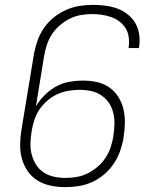

<svg xmlns="http://www.w3.org/2000/svg" viewBox="-20 -763 640 791"><path d="M249 8Q219 8 189.5 2Q160 -4 136 -18.5Q112 -33 95.5 -56Q79 -79 71 -107Q63 -135 63 -165Q63 -195 68 -226L120 -541Q125 -568 134.5 -595.5Q144 -623 161 -647.5Q178 -672 201.5 -691Q225 -710 252 -722Q279 -734 307 -738.5Q335 -743 363 -743Q389 -743 415 -739.5Q441 -736 464 -727.5Q487 -719 506.5 -703.5Q526 -688 538 -667Q550 -646 553.5 -620.5Q557 -595 553 -569L552 -565H509L510 -568Q513 -588 510.5 -608.5Q508 -629 498 -645.5Q488 -662 472.5 -674Q457 -686 438.5 -692.5Q420 -699 400 -702Q380 -705 359 -705Q336 -705 313 -701Q290 -697 268.5 -686.5Q247 -676 227.5 -659.5Q208 -643 194.5 -622.5Q181 -602 173.5 -579.5Q166 -557 162 -534L128 -325Q143 -350 164.5 -371.5Q186 -393 211.5 -407Q237 -421 265.5 -426Q294 -431 321 -431Q351 -431 379 -425Q407 -419 429.5 -403.5Q452 -388 467 -364.5Q482 -341 488.5 -313.5Q495 -286 494.5 -256.5Q494 -227 489 -198V-194Q484 -167 474.5 -140Q465 -113 448.5 -88.5Q432 -64 409 -44.5Q386 -25 359.5 -13Q333 -1 305 3.5Q277 8 249 8ZM250 -30Q273 -30 296 -34Q319 -38 340.5 -48.5Q362 -59 381.5 -75.5Q401 -92 414.5 -112.5Q428 -133 435.5 -155.5Q443 -178 447 -201V-204Q451 -228 451.5 -252Q452 -276 446.5 -298.5Q441 -321 428.5 -339.5Q416 -358 397 -370.5Q378 -383 355 -388Q332 -393 308 -393Q286 -393 262.5 -389Q239 -385 217.5 -375.5Q196 -366 177 -350Q158 -334 144 -314Q130 -294 122.5 -271.5Q115 -249 111 -227L110 -219Q106 -195 105.5 -171Q105 -147 111 -125Q117 -103 129 -84Q141 -65 160 -52.5Q179 -40 202.5 -35Q226 -30 250 -30Z"/></svg>

Font: Iosevka Aile Extralight
Style: Italic
Weight: 200
Italic angle: -9°
Designer: Belleve Invis
Foundry: Belleve Invis
Version: Version 31.1.0; ttfautohint (v1.8.4)